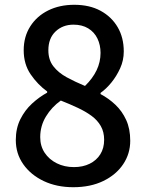

<svg xmlns="http://www.w3.org/2000/svg" viewBox="-20 -768 610 802"><path d="M286 14Q217 14 163 -11.5Q109 -37 77.5 -81.5Q46 -126 46 -183Q46 -232 65 -270Q84 -308 114 -335.5Q144 -363 177 -381V-386Q137 -415 108 -457.5Q79 -500 79 -558Q79 -615 106.5 -658Q134 -701 181.5 -724.5Q229 -748 290 -748Q354 -748 400 -723Q446 -698 471.5 -654.5Q497 -611 497 -553Q497 -516 482 -483Q467 -450 445.5 -423.5Q424 -397 400 -380V-375Q434 -357 462 -330.5Q490 -304 507 -267Q524 -230 524 -180Q524 -126 494.5 -82Q465 -38 411.5 -12Q358 14 286 14ZM335 -409Q367 -440 383.5 -474.5Q400 -509 400 -547Q400 -580 387 -607Q374 -634 348.5 -649.5Q323 -665 287 -665Q242 -665 212 -636.5Q182 -608 182 -558Q182 -518 203 -491Q224 -464 259 -445Q294 -426 335 -409ZM289 -70Q326 -70 354.5 -84Q383 -98 399 -123.5Q415 -149 415 -184Q415 -217 401 -241.5Q387 -266 362.5 -284Q338 -302 305 -317.5Q272 -333 234 -348Q196 -321 172 -281.5Q148 -242 148 -195Q148 -158 166.5 -130Q185 -102 217 -86Q249 -70 289 -70Z"/></svg>

Font: Noto Sans SC Medium
Style: Regular
Weight: 500
Designer: Ryoko NISHIZUKA  (kana, bopomofo & ideographs); Paul D. Hunt (Latin, Greek & Cyrillic); Sandoll Communications , Soo-you
Foundry: Adobe
Version: Version 2.004-H2;hotconv 1.0.118;makeotfexe 2.5.65603